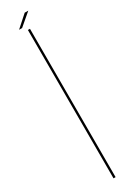

<svg xmlns="http://www.w3.org/2000/svg" viewBox="-232 -871 624 880"><g transform="rotate(-30 80.0 -430.5)"><path d="M72 0H83V-785H72ZM37.5 -806H53.5L118 -861H99Z"/></g></svg>

Font: Anybody Thin Thin
Style: Regular
Weight: 250
Version: Version 1.113;gftools[0.9.25]